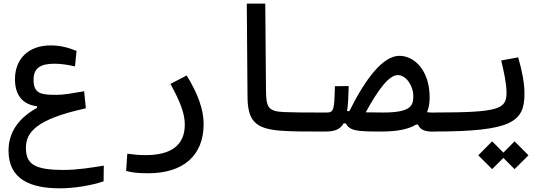

<svg xmlns="http://www.w3.org/2000/svg" viewBox="-20 -713 2970 1045"><path d="M306.6 312C389.2 312 481.9 294.9 543.9 273.9L544.9 188.5C480 198.7 405.8 211.9 326.2 211.9C168.5 211.9 121.1 180.7 121.1 92.3C121.1 9.3 172.4 -63.5 447.3 -123.5L438 -216.3C373 -205.1 325.7 -196.8 290 -196.8C206.5 -196.8 162.6 -200.7 162.6 -278.8C162.6 -342.8 200.2 -366.2 276.9 -366.2C314.9 -366.2 348.6 -360.4 388.2 -351.6L396.5 -436C351.6 -453.6 310.5 -465.8 255.4 -465.8C136.7 -465.8 61.5 -394 61.5 -282.2C61.5 -201.2 97.2 -145 181.6 -134.8V-126C87.4 -74.2 26.4 1.5 26.4 106.9C26.4 263.2 145.5 312 306.6 312Z M787.1 230C977.1 230 1088.4 133.8 1088.4 -38.1C1088.4 -116.2 1057.6 -202.1 996.1 -302.2L907.7 -256.3C961.9 -157.7 985.8 -94.7 985.8 -34.7C985.8 76.7 912.1 131.3 772.5 131.3C733.4 131.3 710 128.4 672.9 123.5L666.5 217.3C702.6 227.1 734.9 230 787.1 230Z M1752 2.9C1772 2.9 1784.7 -12.7 1784.7 -54.2C1784.7 -84.5 1776.9 -100.6 1757.8 -100.6C1744.6 -100.6 1731.9 -100.6 1719.7 -100.6C1639.2 -100.6 1583 -100.6 1525.9 -103C1440.9 -106.9 1428.7 -127.4 1427.7 -220.2L1423.8 -693.4H1323.2L1327.1 -188.5C1328.1 -57.1 1367.2 -13.2 1503.9 -2C1567.4 2.9 1632.3 2.9 1714.4 2.9C1726.6 2.9 1738.8 2.9 1752 2.9Z M2338.4 3.4C2368.2 3.4 2382.8 -15.1 2382.8 -56.6C2382.8 -89.8 2371.1 -100.1 2343.8 -100.1C2329.6 -100.1 2317.4 -100.6 2304.2 -102.5C2314.5 -126.5 2318.4 -153.3 2318.4 -183.1C2318.4 -329.6 2235.4 -409.2 2153.8 -409.2C2063.5 -409.2 1968.8 -283.2 1880.9 -107.4C1877 -107.9 1873 -108.4 1869.1 -108.9C1874.5 -144 1876.5 -188.5 1877.9 -244.6L1802.7 -243.7C1799.8 -113.3 1796.4 -100.6 1757.8 -100.6L1752 2.9C1802.7 2.9 1832.5 -9.8 1850.1 -41.5H1862.3C1883.8 0 1923.8 2.9 2057.6 2.9C2144.5 2.9 2204.6 -10.7 2245.1 -35.2H2254.4C2268.6 -5.9 2291.5 3.4 2338.4 3.4ZM1970.7 -101.6C2042 -232.4 2098.6 -304.2 2145.5 -304.2C2189.9 -304.2 2229.5 -246.6 2229.5 -189.9C2229.5 -140.1 2219.2 -100.6 2066.4 -100.6C2027.3 -100.6 1996.1 -101.1 1970.7 -101.6Z M2337.9 2.9C2768.1 2.9 2834.5 -49.8 2834.5 -203.6C2834.5 -259.8 2822.3 -324.7 2800.3 -400.9L2708 -383.8C2724.1 -315.9 2736.8 -256.3 2736.8 -208C2736.8 -119.1 2696.3 -100.6 2343.8 -100.6C2332.5 -100.6 2321.8 -87.4 2321.8 -52.7C2321.8 -16.6 2325.2 2.9 2337.9 2.9ZM2780.8 207.5 2856.4 132.3 2780.8 56.2 2719.7 117.7 2658.7 56.2 2583 132.3 2658.7 207.5 2719.7 146.5Z"/></svg>

Font: Cascadia Code PL
Style: Regular
Weight: 400
Monospace: yes
Designer: Aaron Bell
Foundry: Saja Typeworks
Version: Version 2404.023